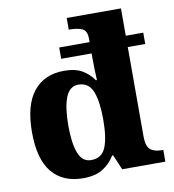

<svg xmlns="http://www.w3.org/2000/svg" viewBox="-85 -835 833 920"><g transform="rotate(-10 331.5 -375.0)"><path d="M246 10Q148 10 95 -54Q42 -118 42 -249Q42 -381 95 -447Q148 -513 244 -513Q299 -513 332.5 -493Q366 -473 387 -442H392Q391 -458 390 -489Q389 -520 389 -548V-572H241V-627H389V-643Q389 -683 365.5 -693Q342 -703 309 -703H301V-760H565V-627H650V-572H565V-137Q565 -90 584 -73.5Q603 -57 639 -57H647V0H437L406 -73H401Q378 -35 341.5 -12.5Q305 10 246 10ZM299 -69Q351 -69 370 -116Q389 -163 389 -251Q389 -336 370.5 -385.5Q352 -435 300 -436Q256 -435 237.5 -385.5Q219 -336 219 -250Q219 -164 237.5 -116.5Q256 -69 299 -69Z"/></g></svg>

Font: Noto Serif Georgian ExtraBold
Style: Regular
Weight: 800
Designer: Monotype Design Team, Akaki Razmadze
Foundry: Google LLC
Version: Version 2.003; ttfautohint (v1.8.4.7-5d5b)